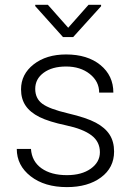

<svg xmlns="http://www.w3.org/2000/svg" viewBox="-20 -763 546 793"><path d="M392.6 -134.3Q392.6 -177.7 357.7 -204.1Q322.8 -230.5 252.4 -245.4Q182.1 -260.3 143.3 -279.5Q104.5 -298.8 85.7 -326.7Q66.9 -354.5 66.9 -394Q66.9 -456.5 119.1 -497.3Q171.4 -538.1 252.9 -538.1Q341.3 -538.1 394.8 -494.4Q448.2 -450.7 448.2 -380.4H389.6Q389.6 -426.8 350.8 -457.5Q312 -488.3 252.9 -488.3Q195.3 -488.3 160.4 -462.6Q125.5 -437 125.5 -396Q125.5 -356.4 154.5 -334.7Q183.6 -313 260.5 -294.9Q337.4 -276.9 375.7 -256.3Q414.1 -235.8 432.6 -207Q451.2 -178.2 451.2 -137.2Q451.2 -70.3 397.2 -30.3Q343.3 9.8 256.3 9.8Q164.1 9.8 106.7 -34.9Q49.3 -79.6 49.3 -147.9H107.9Q111.3 -96.7 151.1 -68.1Q190.9 -39.6 256.3 -39.6Q317.4 -39.6 355 -66.4Q392.6 -93.3 392.6 -134.3ZM261.7 -648.4 345.7 -743.2H397.5V-737.3L282.2 -609.9H240.2L125.5 -737.8V-743.2H177.7Z"/></svg>

Font: RobotoInd Light
Style: Regular
Weight: 300
Designer: Google
Version: Version 2.001151; 2014